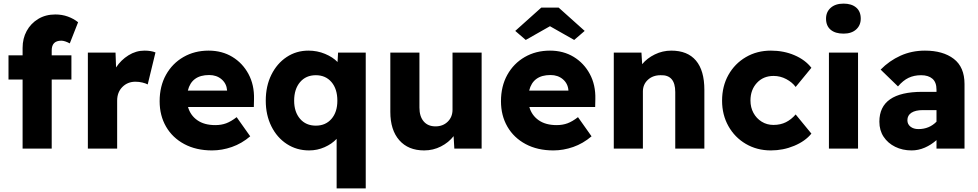

<svg xmlns="http://www.w3.org/2000/svg" viewBox="-20 -822 5412 1062"><path d="M105 0V-382H27V-516H105V-557Q105 -609 127.5 -650.5Q150 -692 191 -717Q232 -742 286 -742Q323 -742 355 -730.5Q387 -719 412 -699L366 -582Q353 -589 341 -593Q329 -597 319 -597Q266 -597 266 -543V-516H375V-382H266V0Z M466 0V-531H619L622 -449Q649 -490 690.5 -516Q732 -542 779 -542Q797 -542 812.5 -539.5Q828 -537 840 -532L797 -355Q786 -361 767.5 -365.5Q749 -370 729 -370Q686 -370 657 -341Q628 -312 628 -265V0Z M1153 10Q1065 10 999.5 -25Q934 -60 898.5 -121.5Q863 -183 863 -262Q863 -345 898 -408Q933 -471 994.5 -506.5Q1056 -542 1134 -542Q1208 -542 1265 -507.5Q1322 -473 1354.5 -412.5Q1387 -352 1385 -274L1384 -230H1020Q1033 -184 1071.5 -157Q1110 -130 1171 -130Q1204 -130 1231 -140Q1258 -150 1289 -174L1364 -68Q1317 -28 1262.5 -9Q1208 10 1153 10ZM1137 -407Q1040 -407 1019 -321H1236V-323Q1233 -360 1205.5 -383.5Q1178 -407 1137 -407Z M1842 220V-54Q1816 -26 1775.5 -8Q1735 10 1690 10Q1621 10 1566.5 -25.5Q1512 -61 1481 -123.5Q1450 -186 1450 -265Q1450 -346 1481 -408.5Q1512 -471 1565.5 -506.5Q1619 -542 1686 -542Q1735 -542 1778 -524Q1821 -506 1847 -479L1850 -531H2003V220ZM1727 -127Q1781 -127 1813.5 -164.5Q1846 -202 1846 -265Q1846 -330 1813.5 -368Q1781 -406 1727 -406Q1672 -406 1639.5 -367.5Q1607 -329 1607 -265Q1607 -203 1639.5 -165Q1672 -127 1727 -127Z M2326 10Q2238 10 2188.5 -46.5Q2139 -103 2139 -203V-531H2300V-227Q2300 -178 2323.5 -150.5Q2347 -123 2389 -123Q2430 -123 2456.5 -149Q2483 -175 2483 -215V-531H2644V0H2493L2489 -69Q2462 -34 2419 -12Q2376 10 2326 10Z M3041 10Q2953 10 2887.5 -25Q2822 -60 2786.5 -121.5Q2751 -183 2751 -262Q2751 -345 2786 -408Q2821 -471 2882.5 -506.5Q2944 -542 3022 -542Q3096 -542 3153 -507.5Q3210 -473 3242.5 -412.5Q3275 -352 3273 -274L3272 -230H2908Q2921 -184 2959.5 -157Q2998 -130 3059 -130Q3092 -130 3119 -140Q3146 -150 3177 -174L3252 -68Q3205 -28 3150.5 -9Q3096 10 3041 10ZM3025 -407Q2928 -407 2907 -321H3124V-323Q3121 -360 3093.5 -383.5Q3066 -407 3025 -407ZM2888 -601 2830 -651 2974 -780H3070L3214 -651L3156 -601L3022 -677Z M3375 0V-531H3528L3532 -467Q3559 -500 3602 -521Q3645 -542 3693 -542Q3783 -542 3829.5 -487Q3876 -432 3876 -325V0H3715V-313Q3715 -409 3634 -406Q3591 -406 3563.5 -380.5Q3536 -355 3536 -316V0Z M4244 10Q4167 10 4105.5 -26Q4044 -62 4009 -124.5Q3974 -187 3974 -265Q3974 -345 4009 -407.5Q4044 -470 4105.5 -506Q4167 -542 4244 -542Q4315 -542 4374.5 -516.5Q4434 -491 4468 -447L4381 -341Q4362 -367 4329 -384.5Q4296 -402 4259 -402Q4202 -402 4166.5 -363.5Q4131 -325 4131 -266Q4131 -228 4147.5 -197.5Q4164 -167 4193 -149Q4222 -131 4258 -131Q4297 -131 4327 -146Q4357 -161 4381 -189L4468 -83Q4434 -41 4373 -15.5Q4312 10 4244 10Z M4646 -636Q4600 -636 4574.5 -657.5Q4549 -679 4549 -719Q4549 -756 4575 -779Q4601 -802 4646 -802Q4690 -802 4715.5 -780.5Q4741 -759 4741 -719Q4741 -682 4715.5 -659Q4690 -636 4646 -636ZM4565 0V-531H4726V0Z M5022 10Q4972 10 4931.5 -10Q4891 -30 4867.5 -65.5Q4844 -101 4844 -149Q4844 -314 5081 -314H5160V-326Q5160 -367 5137.5 -386.5Q5115 -406 5075 -406Q5036 -406 5005.5 -391.5Q4975 -377 4947 -344L4851 -437Q4899 -486 4961 -514Q5023 -542 5096 -542Q5196 -542 5255.5 -496.5Q5315 -451 5315 -357V0H5160V-47Q5131 -21 5095.5 -5.5Q5060 10 5022 10ZM5060 -108Q5120 -108 5160 -149V-213H5085Q5044 -213 5021.5 -198.5Q4999 -184 4999 -157Q4999 -135 5016 -121.5Q5033 -108 5060 -108Z"/></svg>

Font: Readex Pro
Style: Bold
Weight: 700
Designer: Bonnie Shaver-Troup, Thomas Jockin
Foundry: Lexend
Version: Version 1.203; ttfautohint (v1.8.3)